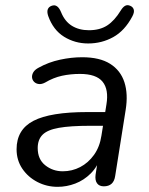

<svg xmlns="http://www.w3.org/2000/svg" viewBox="-20 -718 579 747"><path d="M204.2 8.9Q161.9 8.9 125.4 -10Q89 -28.9 66.7 -61.8Q44.5 -94.8 44.5 -137.3Q44.5 -213.8 110.2 -247.9Q175.9 -282 319.5 -282H400L391.7 -228.6H330.8Q253.8 -228.6 209.2 -220.7Q164.7 -212.9 145.7 -193.9Q126.7 -174.9 126.7 -142.1Q126.7 -98.1 156.1 -74.9Q185.4 -51.6 224.2 -51.6Q260.4 -51.6 292 -68Q323.5 -84.4 345.8 -115.5Q368 -146.6 374.6 -190.1L394.1 -311.7Q403.7 -369.8 379.1 -400.1Q354.5 -430.4 291.1 -430.4Q254.3 -430.4 221 -423.2Q187.6 -415.9 155.1 -396.6Q141.9 -389.7 130.9 -391.1Q119.9 -392.5 112.8 -399.5Q105.7 -406.6 104.7 -416.6Q103.7 -426.6 109.7 -436.9Q115.8 -447.2 130.9 -455Q169.2 -476.2 213.3 -485.7Q257.5 -495.3 299.6 -495.3Q368 -495.3 408.5 -469.7Q449 -444.2 464 -398.2Q478.9 -352.1 468.9 -290.3L428.1 -33.3Q422.3 6.9 383.9 6.9Q365.9 6.9 357.5 -5Q349 -16.9 351.9 -38.7L364.5 -119.8L373.1 -110.4Q359.7 -69.8 333.1 -43.2Q306.5 -16.7 272.9 -3.9Q239.3 8.9 204.2 8.9ZM323 -548.9Q271.6 -548.9 229.3 -575Q187 -601.2 167.5 -655.9Q162.1 -672.2 166 -682Q169.9 -691.8 181.6 -695.7Q192.9 -699.7 201.8 -693.5Q210.7 -687.3 217.5 -671Q232 -634.7 259.9 -617.5Q287.8 -600.4 325.9 -600.4Q368.2 -600.4 396.8 -618.8Q425.5 -637.3 450.1 -677.6Q457.9 -690.4 466.6 -695.3Q475.2 -700.2 486 -695.7Q497.3 -691.3 500.4 -680.7Q503.5 -670 494.6 -653.7Q465 -598.1 420.3 -573.5Q375.7 -548.9 323 -548.9Z"/></svg>

Font: Nunito Variable Extra Light
Style: Italic
Weight: 200
Italic angle: -9°
Designer: Vernon Adams
Foundry: Vernon Adams
Version: Version 3.602